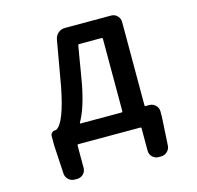

<svg xmlns="http://www.w3.org/2000/svg" viewBox="-131 -876 1262 1228"><g transform="rotate(-15 500.0 -261.5)"><path d="M621.1 -607.4Q621.1 -615.2 613.3 -615.2H466.8Q459 -615.2 458 -607.4Q452.1 -574.2 444.3 -527.3Q436.5 -480.5 430.2 -442.4Q423.8 -404.3 416 -360.4Q386.7 -208 339.8 -127.9Q338.9 -126 339.8 -124Q340.8 -122.1 343.8 -122.1H613.3Q621.1 -122.1 621.1 -128.9ZM767.6 -128.9Q767.6 -122.1 775.4 -122.1H798.8Q822.3 -122.1 839.4 -105Q856.4 -87.9 856.4 -64.5V-30.3L845.7 157.2Q844.7 181.6 827.1 198.2Q809.6 214.8 785.2 214.8H769.5Q746.1 214.8 729 198.2Q711.9 181.6 711.9 157.2V9.8Q711.9 2 705.1 2H294.9Q288.1 2 288.1 9.8V157.2Q288.1 181.6 271 198.2Q253.9 214.8 230.5 214.8H214.8Q190.4 214.8 172.9 198.2Q155.3 181.6 154.3 157.2L143.6 -30.3V-91.8Q143.6 -104.5 152.8 -113.3Q162.1 -122.1 173.8 -122.1Q178.7 -122.1 181.6 -123Q238.3 -151.4 283.2 -380.9Q304.7 -499 335.9 -680.7Q340.8 -706.1 359.9 -722.2Q378.9 -738.3 403.3 -738.3H710Q734.4 -738.3 751 -721.2Q767.6 -704.1 767.6 -680.7Z"/></g></svg>

Font: Gen Jyuu Gothic Monospace Bold
Style: Bold
Weight: 700
Designer: [Source Han Sans]
Ryoko NISHIZUKA  (kana & ideographs); Paul D. Hunt (Latin, Greek & Cyrillic); Wenlong ZHANG  (bopomofo
Version: Version 1.002.20150607